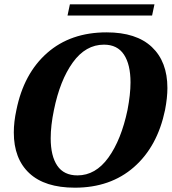

<svg xmlns="http://www.w3.org/2000/svg" viewBox="-20 -860 796 890"><path d="M304 -840H696L685 -788H293ZM44 -246Q44 -295 56 -350Q90 -519 198.5 -614.5Q307 -710 474 -710Q612 -710 684 -642Q756 -574 756 -452Q756 -407 745 -350Q710 -181 601 -85.5Q492 10 327 10Q188 10 116 -57Q44 -124 44 -246ZM571 -350Q585 -423 585 -478Q585 -561 554.5 -607Q524 -653 462 -653Q377 -653 317.5 -570.5Q258 -488 230 -350Q215 -278 215 -219Q215 -137 245.5 -92Q276 -47 339 -47Q423 -47 482.5 -129.5Q542 -212 571 -350Z"/></svg>

Font: Trirong ExtraBold
Style: Italic
Weight: 800
Italic angle: -12°
Designer: Katatrad Team
Foundry: CadsonDemak
Version: Version 1.001